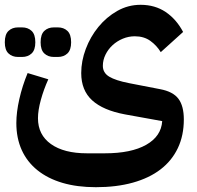

<svg xmlns="http://www.w3.org/2000/svg" viewBox="-32 -539 818 799"><path d="M367 240Q289 240 228 222Q167 204 124 169.5Q81 135 58.5 85.5Q36 36 36 -27Q36 -72 48.5 -127Q61 -182 83 -235L169 -209Q150 -167 138 -123.5Q126 -80 126 -47Q126 22 180 60.5Q234 99 330 99H404Q514 99 576.5 63.5Q639 28 643 -35L488 -63Q397 -80 351.5 -121.5Q306 -163 306 -235Q306 -285 325 -335.5Q344 -386 377.5 -427Q411 -468 456 -493.5Q501 -519 553 -519Q613 -519 657.5 -489Q702 -459 730 -406L637 -322Q620 -350 593.5 -369Q567 -388 529 -388Q503 -388 479 -378Q455 -368 436.5 -351Q418 -334 407 -311.5Q396 -289 396 -265Q396 -236 422.5 -220Q449 -204 505 -193L634 -168Q688 -158 710.5 -128Q733 -98 733 -42Q733 25 708 77.5Q683 130 636 166Q589 202 521 221Q453 240 367 240ZM192 -302Q168 -302 152.5 -316.5Q137 -331 137 -363Q137 -396 152.5 -410.5Q168 -425 192 -425H209Q233 -425 248.5 -410.5Q264 -396 264 -363Q264 -331 248.5 -316.5Q233 -302 209 -302ZM43 -302Q19 -302 3.5 -316.5Q-12 -331 -12 -363Q-12 -396 3.5 -410.5Q19 -425 43 -425H60Q84 -425 99.5 -410.5Q115 -396 115 -363Q115 -331 99.5 -316.5Q84 -302 60 -302Z"/></svg>

Font: IBM Plex Sans Arabic SemiBold
Style: Regular
Weight: 600
Designer: Mike Abbink, Paul van der Laan, Pieter van Rosmalen, Wael Morcos, Khajak Apelian
Foundry: Bold Monday
Version: Version 1.1